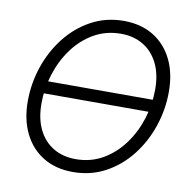

<svg xmlns="http://www.w3.org/2000/svg" viewBox="-83 -819 900 912"><g transform="rotate(10 367.5 -363.5)"><path d="M645 -393.1 637.2 -333.5H112.8L120.6 -393.1ZM326.2 10.7Q244.1 10.7 183.8 -25.9Q123.5 -62.5 90.8 -128.9Q58.1 -195.3 58.1 -283.2Q58.1 -369.1 85.4 -450.2Q112.8 -531.2 163.6 -596.2Q214.4 -661.1 285.2 -699.7Q356 -738.3 442.4 -738.3Q524.9 -738.3 585 -701.7Q645 -665 677.7 -598.9Q710.4 -532.7 710.4 -443.8Q710.4 -357.9 683.1 -276.9Q655.8 -195.8 605 -130.9Q554.2 -65.9 483.6 -27.6Q413.1 10.7 326.2 10.7ZM329.1 -51.8Q401.4 -51.8 459.5 -85.2Q517.6 -118.7 559.1 -175Q600.6 -231.4 622.6 -300.8Q644.5 -370.1 644.5 -442.9Q644.5 -516.6 618.7 -568.6Q592.8 -620.6 546.6 -648.2Q500.5 -675.8 439.9 -675.8Q367.2 -675.8 308.8 -642.1Q250.5 -608.4 209.2 -552Q168 -495.6 146 -426Q124 -356.4 124 -284.2Q124 -210.9 149.7 -158.9Q175.3 -106.9 221.7 -79.3Q268.1 -51.8 329.1 -51.8Z"/></g></svg>

Font: Inter 28pt Light
Style: Italic
Weight: 300
Italic angle: -9.3988°
Designer: Rasmus Andersson
Foundry: rsms
Version: Version 4.001;git-66647c0bb